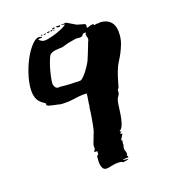

<svg xmlns="http://www.w3.org/2000/svg" viewBox="-81 -520 546 620"><g transform="rotate(-15 191.5 -209.5)"><path d="M179 -49Q179 -50 181 -57Q183 -64 185.5 -72.5Q188 -81 190 -88Q192 -95 192 -96Q193 -102 194 -112Q195 -122 196 -133Q197 -144 197.5 -154.5Q198 -165 198 -171L199 -173Q199 -185 200 -194.5Q201 -204 201 -216Q184 -216 159.5 -210Q135 -204 111 -204H110Q108 -205 102 -205.5Q96 -206 89 -207Q82 -208 76 -209Q70 -210 69 -211Q64 -213 65.5 -216Q67 -219 59 -223Q42 -232 36 -246Q30 -260 30 -279Q30 -302 36.5 -329Q43 -356 53.5 -379Q64 -402 76.5 -417Q89 -432 100 -432H102Q102 -431 103 -431H107V-430Q107 -429 107.5 -428.5Q108 -428 108 -427H100L98 -425H94Q104 -416 113 -416Q119 -416 132 -420Q145 -424 157.5 -429.5Q170 -435 180 -441Q190 -447 190 -450H180L179 -452H182Q186 -452 188.5 -453Q191 -454 196 -454L227 -439L247 -435Q250 -435 253.5 -433.5Q257 -432 257 -428Q257 -427 256.5 -426.5Q256 -426 256 -423L259 -420Q261 -422 268 -424.5Q275 -427 280 -427Q280 -423 283 -423L290 -425Q300 -425 302 -427Q353 -427 353 -371Q353 -354 349 -340.5Q345 -327 340 -314.5Q335 -302 328.5 -290Q322 -278 318 -264Q314 -251 311 -237Q308 -223 305 -207L302 -203Q301 -202 301 -199V-190Q300 -186 298 -182.5Q296 -179 294 -175Q291 -167 290.5 -152.5Q290 -138 289 -123Q288 -108 285 -94Q282 -80 275 -73H273V-69H278Q272 -64 272 -62L279 -61L269 -41L273 -40Q273 -38 272.5 -34.5Q272 -31 272 -29Q272 -26 273 -26L272 -21Q271 -19 271 -15Q271 -8 273.5 -4Q276 0 276 5V9L274 10L278 16Q278 17 275 20V18Q273 18 266.5 19Q260 20 258 22L277 23Q275 25 267 27Q259 29 257 29Q253 27 252.5 26.5Q252 26 247 26Q233 26 219 30.5Q205 35 199 35Q192 35 188 29.5Q184 24 182.5 16.5Q181 9 181 2Q181 -5 181 -9Q181 -14 186 -16V-27H183H176Q175 -27 176.5 -30Q178 -33 180 -36Q180 -38 179.5 -42.5Q179 -47 179 -49ZM102 -276Q102 -271 106 -264.5Q110 -258 118 -258Q119 -258 119.5 -258.5Q120 -259 121 -259H156Q161 -259 173 -260Q185 -261 191 -261Q196 -262 202 -269Q208 -276 213.5 -284.5Q219 -293 223.5 -301.5Q228 -310 230 -315Q231 -317 234 -327Q237 -337 240.5 -348Q244 -359 246.5 -368.5Q249 -378 250 -379Q250 -380 250.5 -381Q251 -382 251 -383V-385Q251 -389 249 -393Q247 -397 247 -402L248 -404Q250 -404 249 -404.5Q248 -405 250 -407H248Q242 -407 240 -405.5Q238 -404 237 -402Q236 -400 234.5 -398.5Q233 -397 227 -396H213Q200 -393 188.5 -389.5Q177 -386 165 -381Q154 -379 142.5 -377.5Q131 -376 122 -369Q119 -366 115.5 -355Q112 -344 109 -330.5Q106 -317 104 -302Q102 -287 102 -276ZM160 -450Q161 -451 170 -451H175Q175 -446 168 -446Q164 -446 160 -450ZM137 -441Q137 -437 130 -437L127 -439L132 -441ZM156 -448Q156 -446 153.5 -445Q151 -444 149 -444Q147 -444 147 -445Q147 -449 154 -449Q156 -449 156 -448ZM125 -438Q121 -434 120 -434L115 -435Q117 -437 120 -437ZM146 -441Q146 -439 144 -439Q140 -439 140 -441Q140 -443 143 -443Q146 -443 146 -441ZM111 -437V-433H108V-437ZM156 -440H147L153 -442Z"/></g></svg>

Font: East Sea Dokdo
Style: Regular
Weight: 400
Designer: YoonDesign Inc.
Foundry: YoonDesign Inc.
Version: Version 1.00